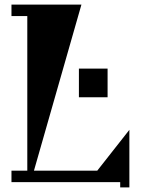

<svg xmlns="http://www.w3.org/2000/svg" viewBox="-20 -794 614 837"><path d="M404 -50 544 -228V23H504V0H30V-50H99V-724H30V-774H335L128 -50ZM324 -495H449V-370H324Z"/></svg>

Font: Chokokutai
Style: Regular
Weight: 400
Designer: 108号,108go
Foundry: Font Zone 108
Version: Version 1.000; ttfautohint (v1.8.3)